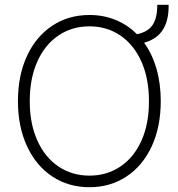

<svg xmlns="http://www.w3.org/2000/svg" viewBox="-20 -780 753 810"><path d="M587.9 -599.6Q622.1 -552.7 640.1 -490Q658.2 -427.2 658.2 -353.5Q658.2 -245.1 620.1 -162.8Q582 -80.6 513.7 -35.4Q445.3 9.8 357.4 9.8Q269 9.8 200.7 -35.4Q132.3 -80.6 94 -163.1Q55.7 -245.6 55.7 -353.5Q55.7 -461.9 94 -544.2Q132.3 -626.5 200.7 -671.6Q269 -716.8 357.4 -716.8Q416.5 -716.8 467.5 -696Q518.6 -675.3 557.6 -635.7Q604 -645 623.8 -674.6Q643.6 -704.1 643.6 -759.8H691.4Q692.4 -693.8 667 -654.3Q641.6 -614.7 587.9 -599.6ZM357.4 -668.9Q284.2 -668.9 227.1 -630.6Q169.9 -592.3 137.7 -520.8Q105.5 -449.2 105.5 -353.5Q105.5 -258.3 137.5 -187.3Q169.4 -116.2 226.6 -77.6Q283.7 -39.1 357.4 -39.1Q430.7 -39.1 487.8 -77.4Q544.9 -115.7 576.9 -187Q608.9 -258.3 608.4 -353.5Q608.4 -449.2 576.4 -520.5Q544.4 -591.8 487.5 -630.4Q430.7 -668.9 357.4 -668.9Z"/></svg>

Font: Pretendard GOV ExtraLight
Style: Regular
Weight: 200
Designer: Base glyphs from Inter by Rasmus Andersson; Hangeul glyphs from Noto Sans CJK(Source Han Sans) by Jang Soo-young and Kan
Foundry: Kil Hyung-jin
Version: Version 1.309